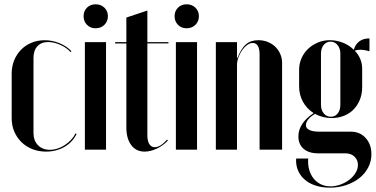

<svg xmlns="http://www.w3.org/2000/svg" viewBox="-20 -689 1730 884"><path d="M33.8 -350.5V-144.5Q33.8 -111 45.8 -83.1Q57.8 -55.2 78.8 -34.6Q99.8 -14 128.6 -2.5Q157.5 9 191.8 9Q239.2 9 276.6 -12.6Q314 -34.2 332.8 -72.5L327.8 -74.8Q320 -59 307 -45.1Q294 -31.2 278.1 -20.9Q262.2 -10.5 244.8 -4.9Q227.2 0.8 209.8 0.8Q175.8 0.8 155 -20.4Q134.2 -41.5 134.2 -76.8V-422.2Q134.2 -456.8 152.2 -476.1Q170.2 -495.5 201.8 -495.5Q228.2 -495.5 257.5 -482.5Q286.8 -469.5 305 -449.2L309 -453.2Q286.8 -476.8 253.9 -490.2Q221 -503.8 185.8 -503.8Q153 -503.8 125.1 -492.2Q97.2 -480.8 77 -460.1Q56.8 -439.5 45.2 -411.2Q33.8 -383 33.8 -350.5Z M370.8 -495V0H468.2V-495ZM364.8 -614.5Q364.8 -590.8 380.4 -574.8Q396 -558.8 420.2 -558.8Q444.8 -558.8 460.8 -574.8Q476.8 -590.8 476.8 -614.5Q476.8 -638 460.8 -653.6Q444.8 -669.2 420.2 -669.2Q396 -669.2 380.4 -653.6Q364.8 -638 364.8 -614.5Z M645.7 9Q673 9 702.6 -5.1Q732.2 -19.2 753.2 -42.2L749 -46Q734.2 -29 719.8 -20.1Q705.3 -11.2 692.5 -11.2Q684.4 -11.2 678.1 -15Q671.8 -18.8 667.5 -25.6Q663.3 -32.4 660.9 -42.3Q658.5 -52.2 658.5 -64.2V-489.1H755.5V-495H658.5V-640.5L561.8 -608.2V-495H510.2V-489H561.8V-102.2Q561.8 -51 584.1 -21Q606.5 9 645.7 9Z M789.8 -495V0H887.2V-495ZM783.8 -614.5Q783.8 -590.8 799.4 -574.8Q815 -558.8 839.2 -558.8Q863.8 -558.8 879.8 -574.8Q895.8 -590.8 895.8 -614.5Q895.8 -638 879.8 -653.6Q863.8 -669.2 839.2 -669.2Q815 -669.2 799.4 -653.6Q783.8 -638 783.8 -614.5Z M1073.2 -422.2H1071.2V-452.2V-495H973.8V0H1071.2V-389.5Q1071.2 -407 1077.8 -424.9Q1084.2 -442.8 1094.6 -457.5Q1105 -472.2 1117.9 -481.8Q1130.8 -491.2 1143.5 -491.2Q1159 -491.2 1167.1 -477.9Q1175.2 -464.5 1175.2 -437.2V0H1278.8V-399.8Q1278.8 -421.5 1270.2 -440.8Q1261.8 -460 1247.1 -474.1Q1232.5 -488.2 1212.2 -496.1Q1192 -504 1169.2 -504Q1134.8 -504 1112.4 -484.8Q1090 -465.5 1073.2 -422.2Z M1498.5 175Q1539.2 175 1574.1 163.1Q1609 151.2 1634.8 130.9Q1660.5 110.5 1675.2 82.2Q1690 54 1690 21.2Q1690 -24.8 1663.5 -53.8Q1637 -82.8 1595.5 -82.8H1450.2Q1419.8 -82.8 1404.1 -90.6Q1388.5 -98.5 1388.5 -112.5Q1388.5 -126 1399.4 -139.6Q1410.2 -153.2 1430.8 -164.8Q1447.5 -155.2 1467 -150.4Q1486.5 -145.5 1506.8 -145.5Q1537.8 -145.5 1563.8 -155.9Q1589.8 -166.2 1608.1 -185.2Q1626.5 -204.2 1637 -230.2Q1647.5 -256.2 1647.5 -287.8V-372.2Q1647.5 -395.8 1638.9 -417Q1630.2 -438.2 1613.2 -455.8Q1618.2 -457.5 1624.2 -458.8Q1630.2 -460 1637.5 -460Q1648 -460 1659.4 -458Q1670.8 -456 1681 -452.8V-512.2Q1653 -512.2 1634.6 -498.8Q1616.2 -485.2 1609 -459.8Q1588 -481 1558.6 -492.5Q1529.2 -504 1498.8 -504Q1469.2 -504 1443.5 -493.2Q1417.8 -482.5 1398.5 -464.1Q1379.2 -445.8 1368.2 -420.9Q1357.2 -396 1357.2 -367.8V-291.5Q1357.2 -252.8 1374.6 -220.8Q1392 -188.8 1424 -168.2Q1389 -145 1371.4 -118Q1353.8 -91 1353.8 -61.2Q1353.8 -24.5 1377.9 -3.8Q1402 17 1444.8 17H1570.8Q1596.2 17 1612.1 32.1Q1628 47.2 1628 70.8Q1628 88.8 1617.1 106.8Q1606.2 124.8 1588.6 138.4Q1571 152 1548.2 160.5Q1525.5 169 1501.8 169Q1476.8 169 1457.1 159.4Q1437.5 149.8 1423.8 132.8Q1410 115.8 1403.5 92.2Q1397 68.8 1399 41H1343.5Q1341.5 70.8 1351.9 95.2Q1362.2 119.8 1382.5 137.6Q1402.8 155.5 1432.5 165.2Q1462.2 175 1498.5 175ZM1457.8 -206.8V-442Q1457.8 -466.5 1470.2 -481.9Q1482.8 -497.2 1502.2 -497.2Q1521.5 -497.2 1534.2 -481.6Q1547 -466 1547 -442V-206.8Q1547 -182 1535 -166.8Q1523 -151.5 1503.8 -151.5Q1483.5 -151.5 1470.6 -166.9Q1457.8 -182.2 1457.8 -206.8Z"/></svg>

Font: Moniqa Black
Style: Regular
Weight: 900
Designer: Rajesh Rajput
Foundry: Rajesh Rajput
Version: Version 1.000